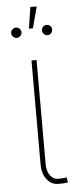

<svg xmlns="http://www.w3.org/2000/svg" viewBox="-56 -811 327 847"><g transform="rotate(-5 108.0 -387.0)"><path d="M96.7 -545.9H119.1V-85Q119.1 -53.7 133.1 -34.7Q147 -15.6 168 -15.6Q185.1 -15.6 195.1 -16.8Q205.1 -18.1 206.1 -18.6L210 3.9Q209 4.4 197.8 5.9Q186.5 7.3 168 6.8Q136.7 7.3 116.7 -18.8Q96.7 -44.9 96.7 -85ZM97.7 -686.5 112.3 -781.2H140.6L115.2 -686.5ZM17.6 -673.8Q18.1 -683.1 24.9 -689.7Q31.7 -696.3 41 -696.3Q50.3 -696.3 56.9 -689.7Q63.5 -683.1 63.5 -673.8Q63.5 -664.6 56.9 -657.7Q50.3 -650.9 41 -650.4Q31.7 -650.9 24.9 -657.7Q18.1 -664.6 17.6 -673.8ZM154.3 -673.8Q154.3 -683.1 161.1 -689.7Q168 -696.3 176.8 -696.3Q186.5 -696.3 193.1 -689.7Q199.7 -683.1 199.2 -673.8Q199.7 -664.6 193.1 -657.7Q186.5 -650.9 176.8 -650.4Q168 -650.9 161.1 -657.7Q154.3 -664.6 154.3 -673.8Z"/></g></svg>

Font: Inter Tight Thin
Style: Regular
Weight: 250
Designer: Rasmus Andersson
Foundry: rsms
Version: Version 3.004